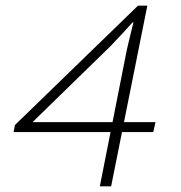

<svg xmlns="http://www.w3.org/2000/svg" viewBox="-20 -659 640 679"><path d="M333 0 429 -485Q435 -510 440.5 -533.5Q446 -557 452 -580H449Q430 -559 411 -538.5Q392 -518 372 -497L95 -227H530L522 -192H28L33 -217L468 -639H501L373 0Z"/></svg>

Font: Source Code Pro ExtraLight Light
Style: Italic
Weight: 300
Italic angle: -11°
Monospace: yes
Version: Version 1.016;hotconv 1.0.116;makeotfexe 2.5.65601